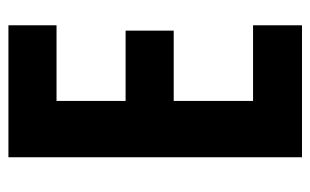

<svg xmlns="http://www.w3.org/2000/svg" viewBox="-164 -590 754 467"><g transform="rotate(-90 213.5 -357.0)"><path d="M385 0V-119H201V-312H372V-429H201V-597H385V-714H64V0Z"/></g></svg>

Font: Noto Sans Ethiopic ExtraCondensed
Style: Bold
Weight: 700
Width: 2
Designer: Monotype Design Team
Foundry: Monotype Imaging Inc.
Version: Version 2.102